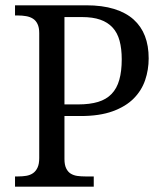

<svg xmlns="http://www.w3.org/2000/svg" viewBox="-20 -697 613 717"><path d="M36.1 0V-38.1H47.4Q64 -38.1 78.4 -40.5Q92.8 -43 103.3 -50.3Q113.8 -57.6 120.1 -71Q126.5 -84.5 126.5 -106.9V-573.7Q126.5 -594.2 120.1 -607.4Q113.8 -620.6 102.8 -627.4Q91.8 -634.3 77.4 -636.7Q63 -639.2 47.4 -639.2H36.1V-677.2H301.8Q361.8 -677.2 406 -663.6Q450.2 -649.9 478.8 -624.3Q507.3 -598.6 521.2 -562.5Q535.2 -526.4 535.2 -479Q535.2 -436.5 522 -397.7Q508.8 -358.9 479.2 -329.1Q449.7 -299.3 400.9 -281.5Q352.1 -263.7 281.2 -263.7H220.7V-103Q220.7 -81.5 227.1 -68.4Q233.4 -55.2 244.1 -48.6Q254.9 -42 268.8 -40Q282.7 -38.1 299.3 -38.1H330.1V0ZM220.7 -307.1H272Q315.4 -307.1 346.2 -316.4Q377 -325.7 396.7 -346.2Q416.5 -366.7 425.5 -398.9Q434.6 -431.2 434.6 -475.6Q434.6 -515.1 426.5 -544.9Q418.5 -574.7 400.4 -594.2Q382.3 -613.8 354.5 -623.5Q326.7 -633.3 285.6 -633.3H220.7Z"/></svg>

Font: MUA Office
Style: Regular
Weight: 400
Designer: Khon Soe Zaw Thu
Foundry: Myanmar Unicode
Version: Version 2.10 June 24, 2017